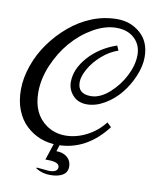

<svg xmlns="http://www.w3.org/2000/svg" viewBox="-96 -776 832 1034"><g transform="rotate(10 320.5 -259.0)"><path d="M504.9 -147 528.3 -125Q417.5 19 261.2 19Q159.2 19 88.9 -46.9Q54.7 -78.6 34.9 -127.9Q15.1 -177.2 15.1 -240.7Q15.1 -304.2 39.1 -372.8Q63 -441.4 105.5 -500Q147.9 -558.6 202.6 -604.7Q257.3 -650.9 323.2 -677.5Q389.2 -704.1 461.9 -704.1Q534.7 -704.1 587.9 -657.7Q641.1 -611.3 641.1 -527.8Q641.1 -478.5 618.4 -424.1Q595.7 -369.6 559.8 -325.4Q523.9 -281.2 475.1 -252.4Q426.3 -223.6 377.9 -223.6Q329.6 -223.6 301.3 -254.9Q272.9 -286.1 272.9 -327.6Q272.9 -398.9 332.3 -465.6Q391.6 -532.2 484.9 -564L496.1 -538.1Q449.2 -522.5 407.7 -485.8Q366.2 -449.2 343 -407.5Q319.8 -365.7 319.8 -335Q319.8 -271 391.1 -271Q440.9 -271 491 -314.9Q541 -358.9 571 -418.2Q601.1 -477.5 601.1 -532.5Q601.1 -587.4 564 -622.3Q526.9 -657.2 465.3 -657.2Q403.8 -657.2 338.9 -620.1Q273.9 -583 223.9 -524.9Q173.8 -466.8 141.8 -391.4Q109.9 -315.9 109.9 -243.2Q109.9 -125.5 188.5 -70.3Q234.4 -38.1 292.7 -38.1Q351.1 -38.1 407.7 -66.7Q464.4 -95.2 504.9 -147ZM176.3 158.7 239.7 164.6Q287.1 164.6 287.1 136.2Q287.1 107.9 221.7 107.9H210.4L246.1 0H278.3L261.2 53.2Q297.9 53.2 320.6 72.5Q343.3 91.8 343.3 123.3Q343.3 154.8 318.1 170.2Q293 185.5 250 185.5Q207 185.5 174.8 165.5Q170.4 163.1 170.4 160.9Q170.4 158.7 176.3 158.7Z"/></g></svg>

Font: Niconne
Style: Regular
Weight: 400
Designer: Vernon Adams
Foundry: Vernon Adams
Version: Version 1.002